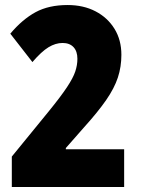

<svg xmlns="http://www.w3.org/2000/svg" viewBox="-20 -744 562 764"><path d="M474 0H27V-121L174 -301Q222 -360 246.5 -397Q271 -434 279.5 -459.5Q288 -485 288 -510Q288 -540 272.5 -556.5Q257 -573 229 -573Q201 -573 173 -556Q145 -539 109 -497L21 -610Q69 -667 121.5 -695.5Q174 -724 249 -724Q312 -724 360 -699Q408 -674 435.5 -629.5Q463 -585 463 -526Q463 -478 449 -435.5Q435 -393 402.5 -346Q370 -299 315 -238L242 -155V-150H474Z"/></svg>

Font: Noto Sans Myanmar UI Condensed Black
Style: Regular
Weight: 900
Width: 3
Designer: Monotype Design Team
Foundry: Monotype Imaging Inc.
Version: Version 2.103; ttfautohint (v1.8.4.7-5d5b)